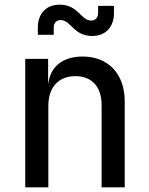

<svg xmlns="http://www.w3.org/2000/svg" viewBox="-20 -802 640 822"><path d="M375 -648C431 -648 468 -685 468 -747V-777H400V-748C400 -725 388 -714 370 -714C326 -714 316 -782 235 -782C179 -782 142 -745 142 -684V-653H210V-682C210 -705 222 -716 240 -716C284 -716 294 -648 375 -648ZM88 0H187V-349C187 -429 231 -476 303 -476C372 -476 415 -432 415 -352V0H514V-368C514 -486 443 -560 334 -560C250 -560 196 -518 187 -445H186V-550H88Z"/></svg>

Font: JetBrains Mono Medium
Style: Regular
Weight: 436
Monospace: yes
Designer: Philipp Nurullin, Konstantin Bulenkov
Foundry: JetBrains
Version: Version 2.305